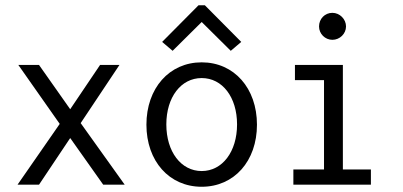

<svg xmlns="http://www.w3.org/2000/svg" viewBox="-20 -705 1540 733"><path d="M47 0H129L248 -178L374 0H456L288 -235L436 -457H362L248 -288L129 -457H50L208 -232Z M639 -511 750 -621 861 -511 901 -545 762 -685H738L599 -545ZM750 8C874 8 961 -90 961 -229C961 -368 874 -467 750 -467C626 -467 539 -368 539 -229C539 -90 626 8 750 8ZM750 -52C671 -52 615 -126 615 -230C615 -334 671 -407 750 -407C829 -407 885 -334 885 -230C885 -126 829 -52 750 -52Z M1249 -553C1277 -553 1301 -576 1301 -604C1301 -632 1277 -656 1249 -656C1220 -656 1198 -633 1198 -604C1198 -576 1221 -553 1249 -553ZM1100 0H1396V-58H1289V-457H1106V-399H1217V-58H1100Z"/></svg>

Font: Inconsolata
Style: Regular
Weight: 400
Monospace: yes
Designer: Raph Levien, Cyreal, Brenton Simpson
Foundry: Raph Levien, Cyreal, Google
Version: Version 3.100